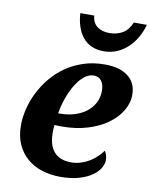

<svg xmlns="http://www.w3.org/2000/svg" viewBox="-86 -827 712 901"><g transform="rotate(10 270.0 -376.5)"><path d="M301.8 -65.9Q326.2 -65.9 348.1 -73Q370.1 -80.1 388.9 -91.6Q407.7 -103 422.6 -117.4Q437.5 -131.8 448.2 -147Q454.1 -139.6 457.5 -128.2Q460.9 -116.7 460.9 -104Q460.9 -85.9 449.2 -65.9Q437.5 -45.9 413.3 -29.1Q389.2 -12.2 351.8 -1.2Q314.5 9.8 263.2 9.8Q217.3 9.8 176.8 -2.9Q136.2 -15.6 105.7 -41.3Q75.2 -66.9 57.6 -105.7Q40 -144.5 40 -196.8Q40 -233.9 49.8 -274.4Q59.6 -314.9 78.9 -353.8Q98.1 -392.6 126.7 -427.5Q155.3 -462.4 192.9 -488.8Q230.5 -515.1 277.1 -530.5Q323.7 -545.9 378.9 -545.9Q450.7 -545.9 490.2 -514.9Q529.8 -483.9 529.8 -428.2Q529.8 -387.7 507.3 -350.6Q484.9 -313.5 445.3 -285.4Q405.8 -257.3 351.1 -240.7Q296.4 -224.1 231.9 -224.1Q223.6 -224.1 213.9 -224.1Q204.1 -224.1 194.8 -225.1Q193.4 -215.3 193.1 -205.3Q192.9 -195.3 192.9 -187Q192.9 -128.9 220 -97.4Q247.1 -65.9 301.8 -65.9ZM336.9 -485.8Q312.5 -485.8 290.5 -467.5Q268.6 -449.2 251 -419.9Q233.4 -390.6 220.7 -354.2Q208 -317.9 202.1 -282.2H210.9Q248 -282.2 280 -292Q312 -301.8 335.7 -320.1Q359.4 -338.4 372.8 -363.8Q386.2 -389.2 386.2 -420.9Q386.2 -451.7 373.3 -468.8Q360.4 -485.8 336.9 -485.8ZM361.8 -606Q328.6 -606 303.7 -617.2Q278.8 -628.4 261.7 -649.2Q244.6 -669.9 234.9 -699Q225.1 -728 223.1 -763.2H289.1Q293 -728 315.4 -711.4Q337.9 -694.8 373 -694.8Q409.2 -694.8 436 -710.7Q462.9 -726.6 478 -763.2H540Q532.7 -734.4 517.3 -706.1Q502 -677.7 479.5 -655.5Q457 -633.3 427.5 -619.6Q397.9 -606 361.8 -606Z"/></g></svg>

Font: Droid Serif
Style: Bold Italic
Weight: 700
Italic angle: -12°
Designer: Monotype Design team
Foundry: Monotype Imaging Inc.
Version: Version 1.03